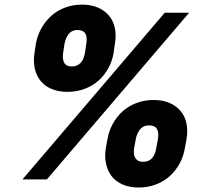

<svg xmlns="http://www.w3.org/2000/svg" viewBox="-20 -783 931 838"><path d="M441.8 -136.4 448.9 -174.7Q454.5 -209.5 471.2 -240.6Q487.9 -271.7 513.1 -295.3Q538.4 -318.9 573.7 -332.7Q609 -346.6 649.1 -346.6Q703.8 -346.6 740.1 -323Q776.3 -299.4 789.2 -260.8Q802.2 -222.3 794 -174.7L786.9 -136.4Q781.2 -101.6 764.6 -70.5Q747.9 -39.4 722.5 -15.8Q697.1 7.8 661.4 21.7Q625.7 35.5 585.2 35.5Q544.7 35.5 513.8 21.7Q483 7.8 465.7 -16Q448.5 -39.8 442.3 -70.7Q436.1 -101.6 441.8 -136.4ZM130.7 -552.6 136.4 -590.9Q142.4 -626.1 159.4 -657.3Q176.5 -688.6 201.7 -712Q226.9 -735.4 261.9 -749.1Q296.9 -762.8 336.6 -762.8Q391.3 -762.8 427.6 -739.2Q463.8 -715.6 476.7 -677Q489.7 -638.5 481.5 -590.9L475.9 -552.6Q470.2 -517.4 453.5 -486.5Q436.8 -455.6 411.4 -432.4Q386 -409.1 350.5 -395.6Q315 -382.1 274.1 -382.1Q233.3 -382.1 202.8 -395.8Q172.2 -409.4 154.8 -432.9Q137.4 -456.3 131.2 -487Q125 -517.8 130.7 -552.6ZM78.1 0 698.9 -727.3H805.4L184.7 0ZM572.4 -174.7 565.3 -136.4Q563.2 -120.7 565 -108.5Q566.8 -96.2 576.3 -86.5Q585.9 -76.7 603.7 -76.7Q630.7 -76.7 644.7 -94.1Q658.7 -111.5 661.9 -136.4L669 -174.7Q679.7 -235.8 630.7 -235.8Q605.1 -235.8 591.1 -218Q577.1 -200.3 572.4 -174.7ZM261.4 -590.9 255.7 -552.6Q251.4 -527.7 259.6 -510.3Q267.8 -492.9 292.6 -492.9Q340.6 -492.9 350.9 -552.6L356.5 -590.9Q367.2 -652 318.2 -652Q304.7 -652 294.2 -646.5Q283.7 -641 277.3 -631.4Q271 -621.8 267.2 -612Q263.5 -602.3 261.4 -590.9Z"/></svg>

Font: Karasuma Gothic
Style: Italic
Weight: 900
Italic angle: -9.39999°
Designer: Rasmus Andersson / Ryoko Nishizuka
Foundry: Genbu
Version: Version 1.00